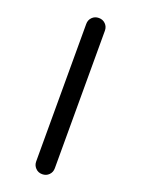

<svg xmlns="http://www.w3.org/2000/svg" viewBox="-187 -890 873 1189"><g transform="rotate(20 250.0 -295.5)"><path d="M311.5 -748V158.2Q311.5 184.6 293.9 202.1Q276.4 219.7 250 219.7Q223.6 219.7 206.1 201.7Q188.5 183.6 188.5 158.2V-748Q188.5 -774.4 206.1 -792Q223.6 -809.6 250 -809.6Q276.4 -809.6 293.9 -792Q311.5 -774.4 311.5 -748Z"/></g></svg>

Font: Rounded-X Mgen+ 2m bold
Style: Bold
Weight: 700
Designer: [Source Han Sans]
Ryoko NISHIZUKA  (kana & ideographs); Paul D. Hunt (Latin, Greek & Cyrillic); Wenlong ZHANG  (bopomofo
Version: Version 1.059.20150602